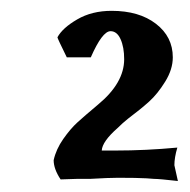

<svg xmlns="http://www.w3.org/2000/svg" viewBox="-20 -701 347 351"><path d="M182.1 -644Q167 -644 146 -596.2H102.1Q85 -630.9 85 -632.8Q94.2 -649.9 121.1 -665.5Q147.9 -681.2 184.1 -681.2Q234.4 -681.2 265.1 -657.5Q295.9 -633.8 295.9 -596.2Q295.9 -574.2 282 -551.8Q268.1 -529.3 252.7 -515.4Q237.3 -501.5 213.9 -483.9Q204.1 -476.1 194.8 -466.8Q167 -442.4 166 -425.8H190.9Q246.6 -425.8 304.2 -431.2Q298.8 -413.1 298.8 -398.9Q298.8 -398.4 305.2 -370.1Q271 -374 261.2 -374Q259.3 -374 254.6 -374.5Q250 -375 248 -375Q231 -376 195.8 -376Q179.2 -376 145 -374H121.1Q117.7 -374 105.5 -373.5Q93.3 -373 90.8 -373Q78.1 -392.1 78.1 -408.2Q82.5 -428.2 95.7 -447Q108.9 -465.8 121.8 -477.5Q134.8 -489.3 159.2 -509.8Q207 -549.3 207 -592.8Q207 -614.7 200.4 -629.4Q193.8 -644 182.1 -644Z"/></svg>

Font: Linear Smooth
Style: Bold
Weight: 700
Designer: Philipp H. Poll, Flanker
Foundry: Philipp H. Poll, reworked by Flanker
Version: Version 1.061 | FøM Fix